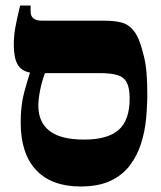

<svg xmlns="http://www.w3.org/2000/svg" viewBox="-20 -667 584 696"><path d="M272 9Q167 9 111 -50.5Q55 -110 55 -223Q55 -285 67.5 -331.5Q80 -378 88 -401V-404Q57 -410 43.5 -434Q30 -458 30 -506Q30 -534 35 -564Q40 -594 53 -647H91V-625Q91 -592 132 -592H359Q394 -592 420 -585.5Q446 -579 465.5 -554.5Q485 -530 498 -477Q508 -442 511 -405Q514 -368 514 -328Q514 -283 509.5 -236Q505 -189 491 -145.5Q477 -102 450.5 -67Q424 -32 380.5 -11.5Q337 9 272 9ZM119 -284Q119 -224 159.5 -192.5Q200 -161 285 -161Q370 -161 410 -196Q450 -231 450 -310Q450 -348 439.5 -368Q429 -388 405 -395Q381 -402 339 -402H143Q132 -373 125.5 -340.5Q119 -308 119 -284Z"/></svg>

Font: Noto Serif Hebrew SemiCondensed Black
Style: Regular
Weight: 900
Width: 4
Designer: Monotype Design Team
Foundry: Monotype Imaging Inc.
Version: Version 2.004; ttfautohint (v1.8.4.7-5d5b)